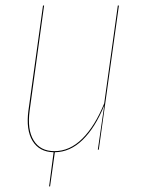

<svg xmlns="http://www.w3.org/2000/svg" viewBox="-20 -537 512 689"><path d="M402.8 -517.1H406.7L334.5 0H331.1L354 -158.2Q321.3 -78.6 276.4 -34.9Q231.4 8.8 176.8 9.3L159.7 131.8H156.2L172.4 9.3Q121.1 8.3 96.9 -31.2Q72.8 -70.8 82 -140.1L134.3 -517.1H138.2L86.4 -140.1Q77.1 -71.8 100.8 -33.2Q124.5 5.4 175.3 5.4Q230.5 5.4 275.6 -39.6Q320.8 -84.5 354 -166Z"/></svg>

Font: Fira Sans Compressed Four
Style: Italic
Weight: 100
Width: 3
Italic angle: -8°
Designer: Carrois Corporate & Edenspiekermann AG
Foundry: Carrois Corporate GbR & Edenspiekermann AG
Version: Version 4.203;PS 004.203;hotconv 1.0.88;makeotf.lib2.5.64775